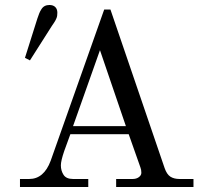

<svg xmlns="http://www.w3.org/2000/svg" viewBox="-20 -750 804 770"><path d="M380.9 -548.8 272.9 -244.1H484.9ZM422.9 -711.9 640.1 -76.2Q648.9 -50.8 663.3 -41.5Q677.7 -32.2 700.2 -32.2H755.9V0H445.8V-32.2H512.2Q526.9 -32.2 536.9 -39.6Q546.9 -46.9 546.9 -57.1Q546.9 -69.8 543 -79.1L496.1 -211.9H262.2L237.8 -145Q224.1 -105 224.1 -86.9Q224.1 -65.4 234.9 -48.8Q245.6 -32.2 272.9 -32.2H334V0H60.1V-32.2H97.2Q155.8 -32.2 183.1 -105L397.9 -711.9ZM80.1 -518.1 129.9 -675.8Q134.3 -688.5 137.2 -696Q140.1 -703.6 145.8 -712.6Q151.4 -721.7 159.4 -725.8Q167.5 -730 178.2 -730Q193.4 -730 201.7 -721.7Q210 -713.4 210 -699.2Q210 -692.4 209.2 -686.8Q208.5 -681.2 205.6 -675Q202.6 -668.9 201.4 -666.5Q200.2 -664.1 194.8 -656Q189.5 -647.9 188 -646L100.1 -507.8Z"/></svg>

Font: Flanker Steampunk
Style: Regular
Weight: 400
Designer: Alexey Kryukov, Leonardo Di Lena
Foundry: Alexey Kryukov, Leonardo Di Lena
Version: 1.210